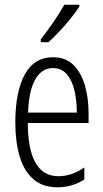

<svg xmlns="http://www.w3.org/2000/svg" viewBox="-20 -785 439 815"><path d="M205 -542Q259 -542 292 -509Q325 -476 340.5 -422Q356 -368 356 -305V-263H98Q99 -37 228 -37Q284 -37 338 -74V-23Q313 -7 284.5 1.5Q256 10 224 10Q161 10 121.5 -24.5Q82 -59 63.5 -121Q45 -183 45 -265Q45 -395 85 -468.5Q125 -542 205 -542ZM205 -496Q158 -496 130.5 -449.5Q103 -403 99 -307H306Q306 -358 296 -401Q286 -444 263.5 -470Q241 -496 205 -496ZM317 -757Q302 -734 279 -705.5Q256 -677 231 -650.5Q206 -624 186 -606H153V-618Q184 -658 208 -693Q232 -728 253 -765H317Z"/></svg>

Font: Noto Sans Khmer ExtraCondensed Light
Style: Regular
Weight: 300
Width: 2
Designer: Danh Hong and the Monotype Design Team
Foundry: Monotype Imaging Inc.
Version: Version 2.004; ttfautohint (v1.8.4.7-5d5b)